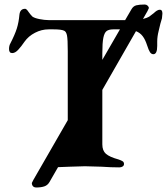

<svg xmlns="http://www.w3.org/2000/svg" viewBox="-20 -738 739 850"><path d="M699 -678Q699 -671 697 -657Q692 -639 690 -633Q689 -627 682.5 -601.5Q676 -576 676 -554V-535Q676 -498 659 -498Q650 -498 644 -507Q638 -516 631 -538Q623 -563 611.5 -578Q600 -593 582 -600L433 -340V-99Q433 -71 449 -57Q465 -43 505 -32Q517 -28 523 -24Q529 -20 529 -12Q529 -5 523 -1Q517 3 508 3Q471 3 429 0Q375 -2 356 -2Q337 -2 289 0Q253 2 237 2L199 68Q191 82 176.5 87Q162 92 141 92Q131 92 126 86.5Q121 81 121 72L128 58L280 -206V-511Q280 -565 276.5 -581.5Q273 -598 264 -602Q252 -608 217 -608H195Q164 -608 135 -593Q106 -578 89 -554Q74 -532 60.5 -517.5Q47 -503 34 -503Q20 -503 20 -521Q20 -536 26 -546Q46 -585 54.5 -612Q63 -639 66 -673Q69 -699 91 -699Q96 -699 101.5 -692Q107 -685 108 -683Q116 -672 123 -665Q132 -658 154.5 -653.5Q177 -649 195 -649H534L562 -697Q570 -711 583.5 -714.5Q597 -718 621 -718Q628 -718 633.5 -713Q639 -708 639 -702L633 -689L613 -654Q632 -659 640 -664Q647 -669 661 -680Q667 -686 674 -690.5Q681 -695 688 -695Q699 -695 699 -678ZM433 -473 511 -608H481Q462 -608 452 -600.5Q442 -593 437.5 -570.5Q433 -548 433 -502Z"/></svg>

Font: EB Garamond
Style: Bold
Weight: 700
Designer: Georg Duffner and Octavio Pardo
Foundry: Georg Duffner
Version: Version 1.000; ttfautohint (v1.6)